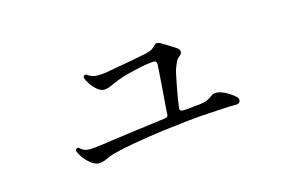

<svg xmlns="http://www.w3.org/2000/svg" viewBox="-56 -622 1111 724"><g transform="rotate(-20 500.0 -260.0)"><path d="M244 -84Q230 -84 214.5 -97.5Q199 -111 188.5 -129Q178 -147 176 -159Q181 -169 190 -165Q204 -148 223 -146Q242 -144 273 -146Q276 -146 278 -146Q292 -147 320.5 -148.5Q349 -150 386 -151.5Q423 -153 461.5 -155Q500 -157 533 -158Q540 -159 543 -161Q546 -163 547 -172Q548 -181 552 -205Q556 -229 561 -258.5Q566 -288 570 -314.5Q574 -341 576 -353Q578 -364 575 -369.5Q572 -375 557 -374Q539 -374 512.5 -371Q486 -368 460.5 -363.5Q435 -359 418 -354Q400 -349 385.5 -343.5Q371 -338 358 -338Q344 -338 331 -350.5Q318 -363 309 -379.5Q300 -396 298 -408Q302 -419 312 -414Q325 -402 341 -398.5Q357 -395 389 -397Q409 -399 438.5 -401.5Q468 -404 497.5 -407Q527 -410 545 -412Q561 -414 570 -417.5Q579 -421 587 -428Q595 -436 601 -435.5Q607 -435 615 -430Q625 -423 641.5 -410.5Q658 -398 668 -390Q685 -373 664 -359Q655 -354 650 -345.5Q645 -337 638 -323Q634 -315 628 -295Q622 -275 615 -250.5Q608 -226 603 -205.5Q598 -185 596 -175Q595 -165 606 -163Q616 -162 632 -162.5Q648 -163 661 -163Q672 -163 675 -163Q693 -164 703.5 -167Q714 -170 730 -180Q744 -188 768 -177Q779 -172 793 -161.5Q807 -151 813 -144Q824 -134 820 -123.5Q816 -113 799 -115Q783 -117 756 -117.5Q729 -118 709 -119Q667 -121 615 -120Q563 -119 509 -117Q448 -114 395.5 -109.5Q343 -105 308 -99Q288 -95 275 -89.5Q262 -84 244 -84Z"/></g></svg>

Font: Zen Old Mincho Medium
Style: Regular
Weight: 500
Designer: Yoshimichi Ohira
Foundry: Positype
Version: Version 1.500